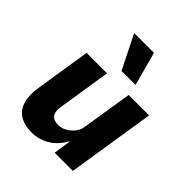

<svg xmlns="http://www.w3.org/2000/svg" viewBox="-211 -892 1036 1036"><g transform="rotate(45 307.0 -374.5)"><path d="M201 11Q144 11 108 -12Q72 -35 59.5 -80.5Q47 -126 58 -191L107 -503H263L216 -203Q211 -175 215.5 -156Q220 -137 235 -128Q250 -119 273 -119Q299 -119 322 -132Q345 -145 362 -166.5Q379 -188 382 -213L428 -503H584L505 0H366L381 -99H378Q349 -45 301.5 -17Q254 11 201 11ZM309 -567 213 -760H364L416 -567Z"/></g></svg>

Font: Nunito Sans 7pt SemiCondensed ExtraBold
Style: Italic
Weight: 800
Width: 4
Italic angle: -9°
Designer: Vernon Adams
Foundry: Vernon Adams
Version: Version 3.101;gftools[0.9.27]